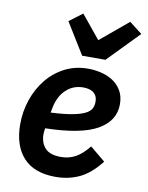

<svg xmlns="http://www.w3.org/2000/svg" viewBox="-89 -858 719 934"><g transform="rotate(10 270.5 -391.0)"><path d="M250 12Q144 12 90.5 -47Q37 -106 37 -211Q37 -274 57 -332.5Q77 -391 113.5 -436Q150 -481 201.5 -507.5Q253 -534 317 -534Q348 -534 380 -526.5Q412 -519 438 -502.5Q464 -486 481 -458Q498 -430 498 -390Q498 -308 417.5 -262Q337 -216 160 -212Q157 -192 157 -183Q157 -140 181 -114Q205 -88 259 -88Q298 -88 330 -105Q362 -122 396 -164L471 -102Q422 -39 368.5 -13.5Q315 12 250 12ZM309 -440Q259 -440 224 -407Q189 -374 178 -317L173 -292Q237 -295 277.5 -302.5Q318 -310 340.5 -321Q363 -332 371 -347Q379 -362 379 -381Q379 -399 372.5 -410.5Q366 -422 356 -428.5Q346 -435 333.5 -437.5Q321 -440 309 -440ZM276 -591 181 -745 246 -794 340 -679 478 -794 541 -745 391 -591Z"/></g></svg>

Font: IBM Plex Sans SmBld
Style: Italic
Weight: 600
Italic angle: -11°
Designer: Mike Abbink, Paul van der Laan, Pieter van Rosmalen
Foundry: Bold Monday
Version: Version 3.005